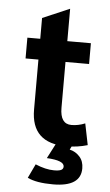

<svg xmlns="http://www.w3.org/2000/svg" viewBox="-60 -715 555 966"><g transform="rotate(5 218.0 -232.0)"><path d="M295.4 15.1Q117.7 15.1 117.7 -154.8V-407.2H52.7V-512.2H117.7V-617.2L254.4 -675.8V-512.2H373.5V-407.2H254.4V-175.8Q254.4 -93.8 311.5 -93.8Q346.2 -93.8 380.4 -107.9L402.3 0Q351.6 15.1 295.4 15.1ZM245.1 211.9Q160.2 211.9 116.2 189.9L149.9 119.1Q201.7 141.1 244.1 141.1Q270 141.1 280.5 135.5Q291 129.9 291 118.2Q291 87.4 203.1 83L246.1 0H329.1L314 30.3Q344.2 37.1 364.7 60.1Q385.3 83 385.3 119.1Q385.3 211.9 245.1 211.9Z"/></g></svg>

Font: Cadman
Style: Bold
Weight: 700
Designer: Paul James MIller
Foundry: High-Logic / Made with FontCreator
Version: Version 2.114;March 28, 2021;FontCreator 13.0.0.2683 64-bit